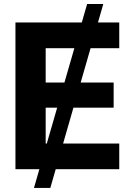

<svg xmlns="http://www.w3.org/2000/svg" viewBox="-20 -839 648 952"><path d="M148.4 92.8 412.1 -819.3H492.2L229.5 92.8ZM56.6 0V-727.5H571.3V-600.1H206.5V-429.7H543.5V-305.2H206.5V-127.4H571.3V0Z"/></svg>

Font: Inter 28pt
Style: Bold
Weight: 700
Designer: Rasmus Andersson
Foundry: rsms
Version: Version 4.001;git-66647c0bb